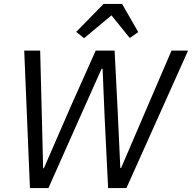

<svg xmlns="http://www.w3.org/2000/svg" viewBox="-20 -955 975 975"><path d="M506 -935 367 -793 407 -761 546 -877 639 -762 682 -792 600 -935ZM226 0 387 -362 496 -606H501L511 -367L529 0H622L935 -698H851L701 -349L595 -102H591L577 -403L562 -698H466L340 -416L203 -101H199L193 -344L184 -698H103L132 0Z"/></svg>

Font: LVC Sans
Style: Italic
Weight: 400
Italic angle: -11.31°
Designer: Mike Abbink, Paul van der Laan, Pieter van Rosmalen
Foundry: Bold Monday
Version: Version 3.0